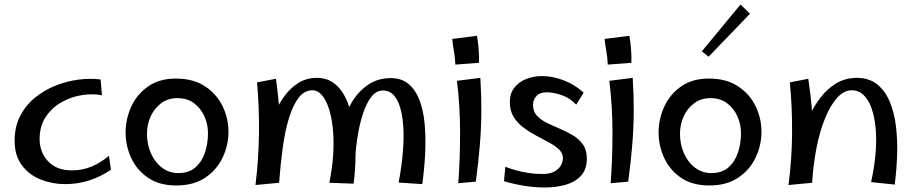

<svg xmlns="http://www.w3.org/2000/svg" viewBox="-20 -812 4072 853"><path d="M269 6Q212 6 160.5 -14.5Q109 -35 77 -78Q45 -121 45 -187Q45 -248 69 -295.5Q93 -343 133.5 -376.5Q174 -410 224 -430.5Q274 -451 327 -458Q380 -465 427 -459L433 -389Q390 -397 341.5 -389Q293 -381 251 -356.5Q209 -332 182.5 -291.5Q156 -251 156 -194Q156 -136 193.5 -95.5Q231 -55 299 -55Q347 -55 388 -72.5Q429 -90 464 -120L473 -58Q428 -27 376.5 -10.5Q325 6 269 6Z M763 12Q688 12 638 -22Q588 -56 563 -110Q538 -164 538 -223Q538 -283 563 -338Q588 -393 638 -428Q688 -463 761 -463Q839 -463 891 -428.5Q943 -394 969 -340Q995 -286 995 -226Q995 -167 969 -112Q943 -57 891.5 -22.5Q840 12 763 12ZM772 -43Q820 -43 849 -69Q878 -95 891 -135.5Q904 -176 904 -220Q904 -260 888 -295.5Q872 -331 842 -353.5Q812 -376 768 -376Q726 -376 695.5 -353Q665 -330 649 -294Q633 -258 633 -218Q633 -170 651 -130Q669 -90 700.5 -66.5Q732 -43 772 -43Z M1551 4 1443 0Q1457 -68 1460.5 -129.5Q1464 -191 1458.5 -242.5Q1453 -294 1440.5 -331.5Q1428 -369 1409.5 -390Q1391 -411 1369 -411Q1332 -411 1306.5 -377.5Q1281 -344 1263.5 -286.5Q1246 -229 1236 -155Q1226 -81 1220 0L1157 -135Q1160 -172 1170.5 -216.5Q1181 -261 1199 -305Q1217 -349 1244 -385.5Q1271 -422 1306.5 -444Q1342 -466 1388 -466Q1437 -466 1470.5 -437Q1504 -408 1523.5 -359Q1543 -310 1551.5 -249Q1560 -188 1559.5 -122.5Q1559 -57 1551 4ZM1220 0 1115 10Q1129 -103 1130.5 -219Q1132 -335 1122 -446L1206 -462Q1218 -374 1222.5 -299Q1227 -224 1226 -152.5Q1225 -81 1220 0ZM1856 6 1751 -1Q1766 -79 1771 -152Q1776 -225 1768.5 -283Q1761 -341 1739.5 -375.5Q1718 -410 1681 -410Q1652 -410 1630 -382Q1608 -354 1592.5 -307Q1577 -260 1568 -201.5Q1559 -143 1557 -82L1505 -254Q1514 -308 1542 -356Q1570 -404 1614 -434.5Q1658 -465 1716 -465Q1764 -465 1795 -439Q1826 -413 1843.5 -367.5Q1861 -322 1866.5 -262.5Q1872 -203 1869 -134Q1866 -65 1856 6Z M2003 -525Q2002 -557 1997 -583.5Q1992 -610 1989 -639L2099 -653Q2104 -626 2106.5 -594Q2109 -562 2108 -533ZM2094 -5 2016 2Q2024 -103 2024 -222.5Q2024 -342 2010 -453L2114 -466Q2119 -387 2118.5 -315.5Q2118 -244 2112 -169.5Q2106 -95 2094 -5Z M2400 21Q2354 21 2306 13Q2258 5 2219 -7L2225 -71Q2249 -62 2274 -55Q2299 -48 2328 -43.5Q2357 -39 2390 -39Q2424 -39 2444 -50.5Q2464 -62 2472.5 -78.5Q2481 -95 2481 -108Q2481 -131 2464 -147.5Q2447 -164 2420 -178.5Q2393 -193 2363 -209Q2333 -225 2306 -245Q2279 -265 2262 -292.5Q2245 -320 2245 -359Q2245 -397 2265 -422.5Q2285 -448 2317.5 -461Q2350 -474 2389 -474Q2436 -474 2486 -454.5Q2536 -435 2573 -400L2540 -347Q2512 -377 2475 -389.5Q2438 -402 2408 -402Q2379 -402 2363.5 -385.5Q2348 -369 2348 -345Q2348 -317 2365.5 -298Q2383 -279 2410 -266Q2437 -253 2467.5 -240Q2498 -227 2525 -211Q2552 -195 2569.5 -170.5Q2587 -146 2587 -108Q2587 -59 2561 -31Q2535 -3 2492.5 9Q2450 21 2400 21Z M2680 -525Q2679 -557 2674 -583.5Q2669 -610 2666 -639L2776 -653Q2781 -626 2783.5 -594Q2786 -562 2785 -533ZM2771 -5 2693 2Q2701 -103 2701 -222.5Q2701 -342 2687 -453L2791 -466Q2796 -387 2795.5 -315.5Q2795 -244 2789 -169.5Q2783 -95 2771 -5Z M3131 12Q3056 12 3006 -22Q2956 -56 2931 -110Q2906 -164 2906 -223Q2906 -283 2931 -338Q2956 -393 3006 -428Q3056 -463 3129 -463Q3207 -463 3259 -428.5Q3311 -394 3337 -340Q3363 -286 3363 -226Q3363 -167 3337 -112Q3311 -57 3259.5 -22.5Q3208 12 3131 12ZM3140 -43Q3188 -43 3217 -69Q3246 -95 3259 -135.5Q3272 -176 3272 -220Q3272 -260 3256 -295.5Q3240 -331 3210 -353.5Q3180 -376 3136 -376Q3094 -376 3063.5 -353Q3033 -330 3017 -294Q3001 -258 3001 -218Q3001 -170 3019 -130Q3037 -90 3068.5 -66.5Q3100 -43 3140 -43ZM3128 -560 3098 -584 3270 -792 3312 -751Z M3955 8 3850 -3Q3865 -71 3870 -132Q3875 -193 3870 -244Q3865 -295 3851.5 -332.5Q3838 -370 3816 -390.5Q3794 -411 3764 -411Q3729 -411 3699 -377.5Q3669 -344 3645.5 -286.5Q3622 -229 3607.5 -155Q3593 -81 3588 0L3528 -125Q3531 -162 3543.5 -207.5Q3556 -253 3577 -298.5Q3598 -344 3628 -382Q3658 -420 3697.5 -443Q3737 -466 3786 -466Q3842 -466 3878 -436.5Q3914 -407 3934 -357.5Q3954 -308 3961 -246.5Q3968 -185 3965.5 -119Q3963 -53 3955 8ZM3588 0 3483 10Q3498 -103 3499 -219Q3500 -335 3489 -446L3571 -462Q3581 -396 3586 -337.5Q3591 -279 3592.5 -225Q3594 -171 3592.5 -115.5Q3591 -60 3588 0Z"/></svg>

Font: Marhey Light Light
Style: Regular
Weight: 300
Version: Version 1.000